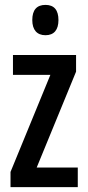

<svg xmlns="http://www.w3.org/2000/svg" viewBox="-20 -858 359 785"><path d="M166 -838C130 -838 112 -817 112 -776C112 -736 131 -714 166 -714C201 -714 219 -736 219 -776C219 -816 202 -838 166 -838ZM298 -93V-173H130L291 -565V-633H33V-552H186L23 -155V-93Z"/></svg>

Font: Noto Sans Kannada UI ExtraCondensed Medium
Style: Regular
Weight: 500
Width: 2
Designer: Jelle Bosma - Monotype Design Team
Foundry: Monotype Imaging Inc.
Version: Version 2.005